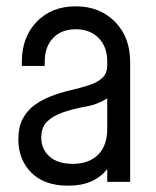

<svg xmlns="http://www.w3.org/2000/svg" viewBox="-20 -575 494 607"><path d="M195 12Q120 12 79 -29.2Q38 -70.5 38 -134.5Q38 -174 52.2 -200.2Q66.5 -226.5 89.5 -243Q112.5 -259.5 138 -269.5Q168.5 -281.5 200.2 -289Q232 -296.5 258.8 -304.8Q285.5 -313 302.2 -327.5Q319 -342 319 -368.5V-381.5Q319 -427 291.8 -454.8Q264.5 -482.5 219.5 -482.5Q174 -482.5 147.8 -454.8Q121.5 -427 121.5 -381.5V-366.5H49V-379Q49 -457.5 96 -506.2Q143 -555 219.5 -555Q295.5 -555 343.5 -506.2Q391.5 -457.5 391.5 -379V0H319V-40.5Q277 12.5 195 12ZM210 -57Q260.5 -57 289.8 -85.5Q319 -114 319 -168V-264Q288.5 -244.5 251 -238Q213.5 -231.5 179.5 -220Q149 -209.5 129.8 -191.5Q110.5 -173.5 110.5 -140Q110.5 -103.5 136.5 -80.2Q162.5 -57 210 -57Z"/></svg>

Font: Mohave
Style: Regular
Weight: 400
Designer: Gumpita Rahayu
Foundry: Tokotype
Version: Version 2.003; ttfautohint (v1.8.3)